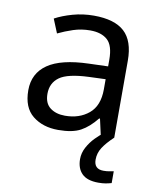

<svg xmlns="http://www.w3.org/2000/svg" viewBox="-85 -611 732 897"><g transform="rotate(10 280.5 -162.5)"><path d="M288 -545Q386 -545 433 -502Q480 -459 480 -365V0H416L399 -76H395Q360 -32 321.5 -11Q283 10 215 10Q142 10 94 -28.5Q46 -67 46 -149Q46 -229 109 -272.5Q172 -316 303 -320L394 -323V-355Q394 -422 365 -448Q336 -474 283 -474Q241 -474 203 -461.5Q165 -449 132 -433L105 -499Q140 -518 188 -531.5Q236 -545 288 -545ZM314 -259Q214 -255 175.5 -227Q137 -199 137 -148Q137 -103 164.5 -82Q192 -61 235 -61Q303 -61 348 -98.5Q393 -136 393 -214V-262ZM412 116Q412 161 457 161Q474 161 485.5 158.5Q497 156 505 155V211Q491 215 477 217.5Q463 220 443 220Q390 220 365 195Q340 170 340 126Q340 97 354.5 70Q369 43 390.5 21Q412 -1 432 -15L480 0Q446 32 429 58.5Q412 85 412 116Z"/></g></svg>

Font: Noto Sans Ethiopic
Style: Regular
Weight: 400
Designer: Monotype Design Team
Foundry: Monotype Imaging Inc.
Version: Version 2.102; ttfautohint (v1.8.4.7-5d5b)